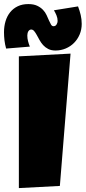

<svg xmlns="http://www.w3.org/2000/svg" viewBox="-66 -957 431 965"><path d="M288.6 -687.5 234.9 -22.5 28.8 -11.7V-673.8ZM344.7 -836.9Q344.7 -808.6 334.5 -784.2Q324.2 -759.8 306.4 -741.7Q288.6 -723.6 264.4 -713.4Q240.2 -703.1 212.9 -703.1Q191.4 -703.1 176.3 -710.9Q161.1 -718.8 150.6 -730.5Q140.1 -742.2 132.6 -755.9Q125 -769.5 118.7 -781.2Q112.3 -793 105.7 -800.8Q99.1 -808.6 90.8 -808.6Q85.4 -808.6 81.5 -805.4Q77.6 -802.2 75.4 -797.9Q73.2 -793.5 72.3 -788.1Q71.3 -782.7 71.3 -778.3Q71.3 -763.7 75 -749.8Q78.6 -735.8 84 -722.7L-35.2 -712.9Q-41 -733.4 -43.5 -754.2Q-45.9 -774.9 -45.9 -794.9Q-45.9 -824.7 -38.1 -850.6Q-30.3 -876.5 -14.9 -895.5Q0.5 -914.6 23.2 -925.5Q45.9 -936.5 76.2 -936.5Q103 -936.5 120.6 -928.2Q138.2 -919.9 149.9 -907.7Q161.6 -895.5 168.2 -880.9Q174.8 -866.2 180.2 -854Q185.5 -841.8 190.4 -833.5Q195.3 -825.2 203.1 -825.2Q212.9 -825.2 218.3 -834Q223.6 -842.8 223.6 -851.6Q223.6 -866.2 217.8 -880.1Q211.9 -894 205.1 -905.3L326.2 -924.8Q334.5 -903.3 339.6 -881.6Q344.7 -859.9 344.7 -836.9Z"/></svg>

Font: Luckiest Guy RUS-BEL-UKR
Style: Regular
Weight: 400
Designer: Astigmatic (AOETI)
Foundry: Astigmatic (AOETI)
Version: Version 1.00 March 11, 2019, initial release